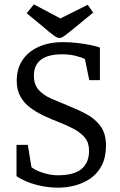

<svg xmlns="http://www.w3.org/2000/svg" viewBox="-20 -854 553 884"><path d="M248 10Q206 10 167 1.5Q128 -7 99.5 -19.5Q71 -32 56 -43V-187H108L125 -84Q146 -68 180.5 -57.5Q215 -47 245 -47Q322 -47 356 -76.5Q390 -106 390 -159Q390 -197 371 -220Q352 -243 320.5 -260Q289 -277 250 -292Q216 -305 182 -321Q148 -337 119.5 -358Q91 -379 74 -409.5Q57 -440 57 -482Q57 -537 83 -576.5Q109 -616 157 -638Q205 -660 270 -660Q303 -660 337.5 -656Q372 -652 400 -646Q428 -640 440 -635V-485H391L371 -582Q356 -590 328 -597Q300 -604 266 -604Q201 -604 168.5 -579Q136 -554 136 -506Q136 -464 158.5 -439.5Q181 -415 217 -399.5Q253 -384 292 -368Q338 -350 378 -328.5Q418 -307 443 -273Q468 -239 468 -184Q468 -131 449 -93.5Q430 -56 398 -33.5Q366 -11 327 -0.5Q288 10 248 10ZM254 -679Q243 -679 225 -692.5Q207 -706 177 -732L103 -793L136 -834L258 -769L384 -832L409 -796L331 -732Q296 -703 279.5 -691Q263 -679 254 -679Z"/></svg>

Font: Faustina Light
Style: Regular
Weight: 400
Version: Version 1.200